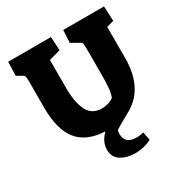

<svg xmlns="http://www.w3.org/2000/svg" viewBox="-202 -829 1157 1211"><g transform="rotate(-30 376.5 -223.5)"><path d="M290 119Q290 61 340 13Q206 7 143 -71.5Q80 -150 80 -308V-505Q80 -531 76.5 -539.5Q73 -548 57 -555L25 -574L28 -674H340L345 -575L262 -552V-347Q262 -243 292 -183Q322 -123 395 -123Q419 -123 441.5 -130Q464 -137 480 -149Q490 -172 494 -210.5Q498 -249 498 -314V-505Q498 -531 494 -539.5Q490 -548 473 -555L424 -583L429 -674H726L731 -566L679 -552V-326Q679 -116 539 -29L492 -2Q428 33 412 45Q408 55 408 73Q408 145 493 145Q515 145 543 138L555 198Q500 227 436 227Q376 227 333 200.5Q290 174 290 119Z"/></g></svg>

Font: Suez One
Style: Regular
Weight: 400
Version: Version 1.000